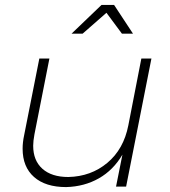

<svg xmlns="http://www.w3.org/2000/svg" viewBox="-20 -759 690 781"><path d="M72 -154Q72 -180 78 -208L140 -521H181L120 -212Q115 -185 115 -166Q115 -106 152.5 -72.5Q190 -39 258 -39Q350 -41 416.5 -96.5Q483 -152 502 -249L555 -521H596L493 0H452L478 -130Q441 -67 382 -33.5Q323 0 249 2Q165 2 118.5 -39Q72 -80 72 -154ZM521 -622H476L413 -707L316 -622H271L393 -739H444Z"/></svg>

Font: Gontserrat ExtraLight
Style: Italic
Weight: 275
Italic angle: -11.3°
Designer: Julieta Ulanovsky
Foundry: Julieta Ulanovsky
Version: Version 6.001